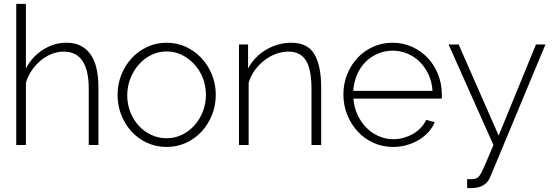

<svg xmlns="http://www.w3.org/2000/svg" viewBox="-20 -750 2863 993"><path d="M489 0H439V-290Q439 -483 310 -483Q278 -483 247.5 -471Q217 -459 190.5 -437Q164 -415 144 -385.5Q124 -356 114 -322V0H64V-730H114V-396Q146 -457 202.5 -493Q259 -529 324 -529Q367 -529 398 -513Q429 -497 449.5 -467Q470 -437 479.5 -394.5Q489 -352 489 -299Z M842 10Q787 10 740.5 -11.5Q694 -33 660 -70Q626 -107 607 -156Q588 -205 588 -259Q588 -314 607.5 -363Q627 -412 661 -449Q695 -486 741.5 -507.5Q788 -529 842 -529Q896 -529 942 -507.5Q988 -486 1022.5 -449Q1057 -412 1076.5 -363Q1096 -314 1096 -259Q1096 -205 1076.5 -156Q1057 -107 1023 -70Q989 -33 942.5 -11.5Q896 10 842 10ZM638 -257Q638 -211 654 -170.5Q670 -130 697.5 -100Q725 -70 762 -52.5Q799 -35 841 -35Q883 -35 920 -52.5Q957 -70 985 -101Q1013 -132 1029 -172.5Q1045 -213 1045 -260Q1045 -306 1029 -346.5Q1013 -387 985 -417.5Q957 -448 920.5 -466Q884 -484 842 -484Q800 -484 763 -466Q726 -448 698.5 -417Q671 -386 654.5 -344.5Q638 -303 638 -257Z M1641 0H1591V-290Q1591 -391 1562.5 -437Q1534 -483 1472 -483Q1439 -483 1406.5 -471Q1374 -459 1346 -437Q1318 -415 1297 -385.5Q1276 -356 1266 -322V0H1216V-520H1263V-396Q1279 -426 1302.5 -450.5Q1326 -475 1355.5 -492.5Q1385 -510 1418 -519.5Q1451 -529 1486 -529Q1571 -529 1606 -469.5Q1641 -410 1641 -299Z M2013 10Q1958 10 1911 -11.5Q1864 -33 1829.5 -70.5Q1795 -108 1775.5 -157Q1756 -206 1756 -262Q1756 -317 1775.5 -365.5Q1795 -414 1829 -450.5Q1863 -487 1909.5 -508Q1956 -529 2010 -529Q2065 -529 2112 -507.5Q2159 -486 2193 -449.5Q2227 -413 2246 -364.5Q2265 -316 2265 -262Q2265 -257 2265 -249.5Q2265 -242 2264 -240H1808Q1811 -195 1829 -156.5Q1847 -118 1874.5 -90Q1902 -62 1938 -46Q1974 -30 2015 -30Q2042 -30 2068 -37.5Q2094 -45 2116.5 -58Q2139 -71 2156.5 -89.5Q2174 -108 2184 -130L2228 -118Q2217 -90 2195.5 -66.5Q2174 -43 2145.5 -26Q2117 -9 2083 0.5Q2049 10 2013 10ZM2217 -280Q2214 -326 2196.5 -364Q2179 -402 2151.5 -429.5Q2124 -457 2088 -472.5Q2052 -488 2011 -488Q1970 -488 1934 -472.5Q1898 -457 1870.5 -429.5Q1843 -402 1826.5 -363.5Q1810 -325 1807 -280Z M2396 176Q2401 177 2411 177Q2421 177 2429.5 176Q2438 175 2446 171Q2452 168 2457 162.5Q2462 157 2471 140Q2480 123 2494 90Q2508 57 2532 0L2300 -520H2352L2559 -49L2752 -520H2801L2516 164Q2505 192 2480.5 207.5Q2456 223 2414 223Q2410 223 2405.5 223Q2401 223 2396 222Z"/></svg>

Font: Oxford Sans
Style: Regular
Weight: 300
Designer: Matt McInerney, Pablo Impallari, Rodrigo Fuenzalida
Foundry: Matt McInerney, Pablo Impallari, Rodrigo Fuenzalida
Version: Version 3.000g; ttfautohint (v1.5) -l 8 -r 28 -G 28 -x 14 -D